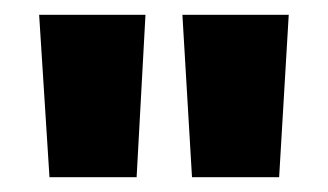

<svg xmlns="http://www.w3.org/2000/svg" viewBox="-20 -720 444 260"><path d="M33 -700H177L165 -480H47ZM227 -700H371L358 -480H240Z"/></svg>

Font: Albert Sans Black
Style: Regular
Weight: 900
Designer: Andreas Rasmussen
Foundry: a.Foundry
Version: Version 1.025